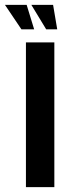

<svg xmlns="http://www.w3.org/2000/svg" viewBox="-64 -764 284 784"><path d="M41.9 0V-591H157.9V0ZM169.7 -644.1H124.7L64.1 -744H152.8ZM75.5 -644.1H23.6L-43.7 -744H44.9Z"/></svg>

Font: Alumni Sans Thin
Style: Regular
Weight: 100
Designer: Robert E. Leuschke
Foundry: Robert E. Leuschke
Version: Version 1.018